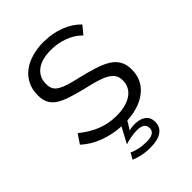

<svg xmlns="http://www.w3.org/2000/svg" viewBox="-206 -627 901 901"><g transform="rotate(-45 244.0 -177.0)"><path d="M171 126Q185 133 209 138.5Q233 144 259 144Q316 144 316 109Q316 89 302.5 81Q289 73 266 73Q245 73 222 77.5Q199 82 186 87L228 9Q171 6 119 -13.5Q67 -33 29 -68L60 -114Q104 -78 149.5 -60Q195 -42 247 -42Q310 -42 347.5 -67.5Q385 -93 385 -140Q385 -162 375 -176.5Q365 -191 345.5 -202Q326 -213 296.5 -221.5Q267 -230 228 -239Q183 -250 150 -261Q117 -272 95.5 -286Q74 -300 63.5 -320.5Q53 -341 53 -372Q53 -411 68.5 -441Q84 -471 110.5 -490.5Q137 -510 172.5 -520Q208 -530 248 -530Q308 -530 357 -510.5Q406 -491 436 -459L403 -419Q374 -449 332.5 -464Q291 -479 246 -479Q219 -479 196 -473.5Q173 -468 155.5 -456Q138 -444 128 -425.5Q118 -407 118 -382Q118 -361 125 -348Q132 -335 148 -325.5Q164 -316 188.5 -308.5Q213 -301 248 -293Q298 -281 336 -269Q374 -257 399.5 -241Q425 -225 438 -202Q451 -179 451 -146Q451 -78 401.5 -37Q352 4 267 9L241 51Q250 47 260.5 46Q271 45 279 45Q314 45 334.5 60.5Q355 76 355 106Q355 140 329 158Q303 176 253 176Q224 176 199 170.5Q174 165 154 157Z"/></g></svg>

Font: PTCRaleway
Style: Regular
Weight: 400
Designer: Matt McInerney, Pablo Impallari, Rodrigo Fuenzalida
Foundry: Matt McInerney, Pablo Impallari, Rodrigo Fuenzalida
Version: Version 3.000g; ttfautohint (v1.5) -l 8 -r 28 -G 28 -x 14 -D